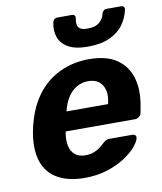

<svg xmlns="http://www.w3.org/2000/svg" viewBox="-84 -814 752 892"><g transform="rotate(-10 291.5 -368.0)"><path d="M244 10Q168 10 117.5 -18.5Q67 -47 48 -103Q29 -159 43 -240Q45 -248 47.5 -261.5Q50 -275 53 -283Q73 -360 115.5 -415.5Q158 -471 220.5 -500.5Q283 -530 358 -530Q442 -530 490.5 -495.5Q539 -461 555 -401.5Q571 -342 555 -265L551 -242Q549 -232 540 -225Q531 -218 520 -218H194Q194 -217 193.5 -214.5Q193 -212 192 -210Q187 -178 192 -151.5Q197 -125 215.5 -109Q234 -93 264 -93Q288 -93 306 -100Q324 -107 336.5 -117Q349 -127 356 -134Q367 -144 373 -146.5Q379 -149 391 -149H495Q505 -149 510 -143.5Q515 -138 512 -128Q508 -112 487.5 -88.5Q467 -65 432 -42.5Q397 -20 349.5 -5Q302 10 244 10ZM214 -309H410V-311Q419 -347 412.5 -373.5Q406 -400 387 -415Q368 -430 337 -430Q306 -430 281 -415Q256 -400 239.5 -373.5Q223 -347 214 -311ZM365 -588Q305 -588 272 -607Q239 -626 228 -657.5Q217 -689 225 -727Q227 -735 232.5 -740.5Q238 -746 248 -746H316Q325 -746 329 -740.5Q333 -735 331 -727Q328 -713 329.5 -700Q331 -687 341.5 -679Q352 -671 377 -671Q415 -671 434 -688Q453 -705 457 -727Q459 -735 465 -740.5Q471 -746 480 -746H548Q557 -746 561 -740.5Q565 -735 563 -727Q555 -689 532 -657.5Q509 -626 467.5 -607Q426 -588 365 -588Z"/></g></svg>

Font: Rubik Light SemiBold
Style: Italic
Weight: 600
Italic angle: -12°
Version: Version 2.104